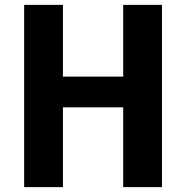

<svg xmlns="http://www.w3.org/2000/svg" viewBox="-20 -767 763 787"><path d="M485 0H644V-747H485V-453H238V-747H79V0H238V-327H485Z"/></svg>

Font: Glow Sans TC Normal
Style: Bold
Weight: 700
Designer: Ryoko NISHIZUKA (kana, bopomofo & ideographs); Paul D. Hunt (Latin, Greek & Cyrillic); Sandoll Communications, Soo-young
Version: Version 0.93